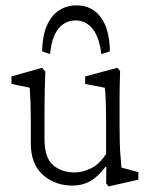

<svg xmlns="http://www.w3.org/2000/svg" viewBox="-20 -667 553 697"><path d="M420.9 -58.6 482.4 -42V-14.6L374 9.8L365.2 -2L366.2 -60.5L363.3 -61.5Q334 -23.4 305.7 -8.3Q277.3 6.8 243.2 6.8Q180.7 6.8 136.2 -31.7Q91.8 -70.3 91.8 -147.5V-233.4Q91.8 -264.6 90.8 -293.5Q89.8 -322.3 87.9 -348.6L21.5 -362.3V-389.6L132.8 -420.9L144.5 -407.2Q143.6 -376 142.6 -345.2Q141.6 -314.5 141.6 -279.3V-161.1Q141.6 -94.7 172.4 -67.9Q203.1 -41 251 -41Q280.3 -41 311 -56.2Q341.8 -71.3 365.2 -108.4V-228.5Q365.2 -250 364.7 -272.5Q364.3 -294.9 363.3 -315.4Q362.3 -335.9 360.4 -348.6L289.1 -362.3V-389.6L406.2 -420.9L416 -409.2Q415 -377.9 414.6 -356.9Q414.1 -335.9 414.1 -317.4Q414.1 -298.8 414.1 -274.4V-209Q414.1 -140.6 417 -106.4Q419.9 -72.3 420.9 -58.6ZM162.1 -470.7 132.8 -480.5Q133.8 -535.2 149.4 -572.3Q165 -609.4 192.9 -628.4Q220.7 -647.5 257.8 -647.5Q313.5 -647.5 345.7 -604.5Q377.9 -561.5 378.9 -480.5L347.7 -470.7Q340.8 -531.2 316.4 -562Q292 -592.8 254.9 -592.8Q215.8 -592.8 191.4 -562Q167 -531.2 162.1 -470.7Z"/></svg>

Font: Crimson Pro ExtraLight
Style: Regular
Weight: 250
Designer: Jacques Le Bailly
Foundry: Baron von Fonthausen
Version: Version 1.003